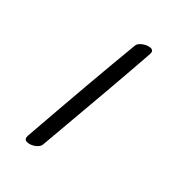

<svg xmlns="http://www.w3.org/2000/svg" viewBox="-177 -816 955 1014"><g transform="rotate(30 300.0 -309.5)"><path d="M148 71Q134 71 125.5 66Q117 61 117 50Q117 47 119 39Q273 -398 371 -657Q376 -671 396 -680.5Q416 -690 436 -690Q465 -690 465 -670Q465 -668 463 -660Q382 -426 212 38Q207 52 187.5 61.5Q168 71 148 71Z"/></g></svg>

Font: Sedgwick Ave
Style: Regular
Weight: 400
Designer: Kevin Burke, Pedro Vergani
Foundry: Google, Inc.
Version: Version 1.000